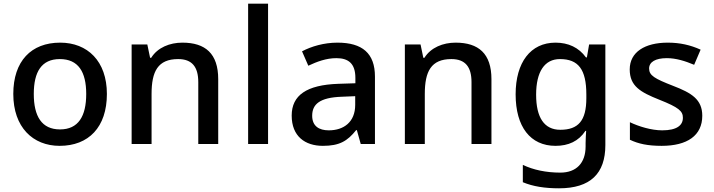

<svg xmlns="http://www.w3.org/2000/svg" viewBox="-20 -780 3867 1040"><path d="M559 -271C559 -449 454 -549 306 -549C149 -549 52 -449 52 -271C52 -91 158 10 303 10C460 10 559 -91 559 -271ZM163 -271C163 -391 205 -460 304 -460C404 -460 447 -391 447 -271C447 -150 404 -79 305 -79C206 -79 163 -150 163 -271Z M968 -549C900 -549 834 -523 799 -467H793L778 -539H693V0H801V-271C801 -393 835 -460 945 -460C1020 -460 1054 -418 1054 -335V0H1162V-351C1162 -490 1092 -549 968 -549Z M1432 0V-760H1324V0Z M1808 -549C1735 -549 1667 -529 1616 -502L1650 -424C1697 -446 1747 -465 1802 -465C1867 -465 1905 -436 1905 -358V-329L1812 -326C1641 -320 1560 -264 1560 -154C1560 -42 1632 10 1729 10C1819 10 1862 -16 1909 -75H1913L1934 0H2011V-365C2011 -491 1943 -549 1808 -549ZM1832 -256 1904 -259V-212C1904 -119 1842 -74 1761 -74C1708 -74 1671 -97 1671 -153C1671 -215 1711 -252 1832 -256Z M2448 -549C2380 -549 2314 -523 2279 -467H2273L2258 -539H2173V0H2281V-271C2281 -393 2315 -460 2425 -460C2500 -460 2534 -418 2534 -335V0H2642V-351C2642 -490 2572 -549 2448 -549Z M2989 -549C2854 -549 2773 -442 2773 -269C2773 -93 2853 10 2989 10C3059 10 3114 -15 3151 -71H3155C3154 -57 3152 -23 3152 -5V13C3152 103 3102 155 3015 155C2938 155 2868 140 2812 113V207C2867 230 2931 240 3008 240C3178 240 3259 160 3259 6V-539H3171L3159 -469H3154C3115 -523 3058 -549 2989 -549ZM3013 -460C3112 -460 3156 -405 3156 -268V-248C3156 -126 3112 -77 3015 -77C2928 -77 2884 -143 2884 -267C2884 -392 2930 -460 3013 -460Z M3784 -153C3784 -242 3725 -277 3626 -315C3526 -354 3496 -371 3496 -409C3496 -444 3530 -465 3592 -465C3643 -465 3692 -449 3740 -429L3775 -511C3720 -536 3663 -549 3597 -549C3473 -549 3391 -498 3391 -404C3391 -314 3448 -281 3551 -240C3657 -198 3679 -178 3679 -142C3679 -101 3646 -74 3567 -74C3508 -74 3440 -95 3392 -118V-23C3438 -1 3489 10 3564 10C3703 10 3784 -46 3784 -153Z"/></svg>

Font: Noto Sans Balinese Medium
Style: Regular
Weight: 500
Designer: Aditya Bayu, David Williams
Foundry: David Williams
Version: Version 2.005